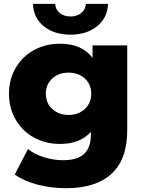

<svg xmlns="http://www.w3.org/2000/svg" viewBox="-20 -779 745 1002"><path d="M326.2 203.1Q247.1 203.1 176.5 184.8Q106 166.5 57.1 131.8L126 -1Q159.2 25.9 209.7 41.5Q260.3 57.1 309.1 57.1Q384.3 57.1 419.2 23.9Q454.1 -9.3 454.1 -74.2V-90.8Q398.4 -27.8 293 -27.8Q220.7 -27.8 160.4 -59.6Q100.1 -91.3 63.5 -151.9Q26.9 -212.4 26.9 -290Q26.9 -367.2 63.5 -427.5Q100.1 -487.8 160.4 -519.3Q220.7 -550.8 293 -550.8Q407.7 -550.8 462.9 -477.1V-542H644V-99.1Q644 52.2 562.3 127.7Q480.5 203.1 326.2 203.1ZM348.1 -598.1Q263.2 -598.1 209 -641.6Q154.8 -685.1 151.9 -758.8H268.1Q269.5 -729 292 -710.9Q314.5 -692.9 348.1 -692.9Q381.3 -692.9 403.8 -710.9Q426.3 -729 428.2 -758.8H543.9Q540.5 -685.1 486.3 -641.6Q432.1 -598.1 348.1 -598.1ZM252.9 -210.2Q286.6 -179.2 337.9 -179.2Q389.2 -179.2 422.6 -210.2Q456.1 -241.2 456.1 -290Q456.1 -338.9 422.6 -369.4Q389.2 -399.9 337.9 -399.9Q286.6 -399.9 252.9 -369.4Q219.2 -338.9 219.2 -290Q219.2 -241.2 252.9 -210.2Z"/></svg>

Font: Montserrat ExtraBold
Style: Regular
Weight: 800
Designer: Julieta Ulanovsky
Foundry: Julieta Ulanovsky
Version: Version 9.000